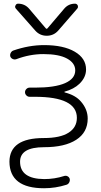

<svg xmlns="http://www.w3.org/2000/svg" viewBox="-20 -796 540 1023"><path d="M212.9 -60.5Q300.8 -60.5 345.2 -88.9Q389.6 -117.2 389.6 -168Q389.6 -280.3 166 -280.3H137.7Q127.9 -280.3 120.6 -287.6Q113.3 -294.9 113.3 -304.7Q113.3 -314.5 120.6 -321.8Q127.9 -329.1 137.7 -329.1H166Q272.5 -329.1 326.7 -353Q380.9 -377 380.9 -420.9Q380.9 -460 337.4 -483.9Q293.9 -507.8 210.9 -507.8Q138.7 -507.8 66.4 -480.5Q57.6 -477.5 48.3 -481.4Q39.1 -485.4 35.2 -494.1Q32.2 -503.9 36.6 -513.2Q41 -522.5 49.8 -526.4Q133.8 -555.7 214.8 -555.7Q318.4 -555.7 378.4 -520.5Q438.5 -485.4 438.5 -425.8Q438.5 -383.8 403.3 -349.6Q374 -321.3 324.2 -307.6Q323.2 -307.6 323.2 -306.2Q323.2 -304.7 324.2 -303.7Q382.8 -289.1 412.1 -253.9Q447.3 -212.9 447.3 -164.1Q447.3 -90.8 386.2 -51.3Q325.2 -11.7 214.8 -11.7Q86.9 -11.7 86.9 65.4Q86.9 157.2 215.8 158.2Q270.5 158.2 322.3 141.6Q331.1 138.7 339.8 143.1Q348.6 147.5 351.6 157.2Q353.5 167 348.6 176.3Q343.8 185.5 334 188.5Q275.4 207 214.8 207Q31.2 207 30.3 65.4Q31.2 -60.5 212.9 -60.5ZM223.6 -645.5Q228.5 -639.6 233.4 -645.5L322.3 -750Q344.7 -776.4 379.9 -776.4Q389.6 -776.4 394.5 -766.6Q395.5 -762.7 395.5 -759.8Q395.5 -753.9 391.6 -750L290 -632.8Q265.6 -605.5 229 -605.5Q192.4 -605.5 168 -632.8L64.5 -750Q60.5 -754.9 60.5 -759.8Q60.5 -763.7 62.5 -766.6Q66.4 -776.4 76.2 -776.4Q112.3 -776.4 135.7 -749Z"/></svg>

Font: Rounded Mgen+ 1m light
Style: Regular
Weight: 200
Designer: [Source Han Sans]
Ryoko NISHIZUKA  (kana & ideographs); Paul D. Hunt (Latin, Greek & Cyrillic); Wenlong ZHANG  (bopomofo
Version: Version 1.059.20150602